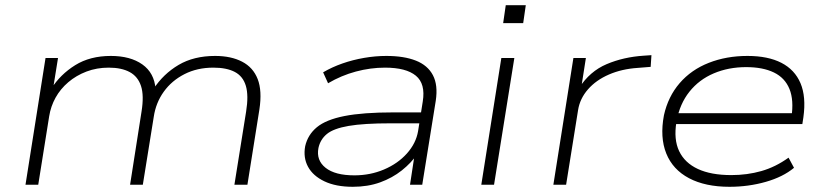

<svg xmlns="http://www.w3.org/2000/svg" viewBox="-20 -710 3171 738"><path d="M78 0 155 -487H203L184 -369H177Q212 -424 269 -459.5Q326 -495 406 -495Q481 -495 527 -462.5Q573 -430 578 -368H570Q608 -426 666.5 -460.5Q725 -495 807 -495Q868 -495 910.5 -473Q953 -451 970.5 -406Q988 -361 977 -289L931 0H881L926 -281Q936 -343 925 -380Q914 -417 882.5 -433.5Q851 -450 800 -450Q738 -450 689 -425Q640 -400 609.5 -357.5Q579 -315 571 -261L529 0H480L524 -281Q534 -343 522 -379.5Q510 -416 478.5 -433Q447 -450 398 -450Q352 -450 312.5 -435Q273 -420 242.5 -394Q212 -368 193.5 -334.5Q175 -301 169 -263L127 0Z M1336 8Q1271 8 1227 -13Q1183 -34 1164 -69Q1145 -104 1153 -148Q1163 -192 1198 -221Q1233 -250 1304 -264Q1375 -278 1492 -278H1613L1606 -236H1482Q1378 -236 1320 -226Q1262 -216 1236.5 -195Q1211 -174 1204 -141Q1195 -94 1231.5 -65Q1268 -36 1342 -36Q1403 -36 1456 -58.5Q1509 -81 1544 -120Q1579 -159 1587 -206L1605 -320Q1616 -388 1578.5 -419Q1541 -450 1460 -450Q1404 -450 1348 -435Q1292 -420 1241 -390L1222 -432Q1256 -452 1296 -466Q1336 -480 1379.5 -487.5Q1423 -495 1465 -495Q1533 -495 1578.5 -477Q1624 -459 1644 -421Q1664 -383 1655 -323L1603 0H1556L1574 -118L1585 -119Q1561 -84 1524.5 -55Q1488 -26 1441 -9Q1394 8 1336 8Z M1914 -621 1924 -690H2001L1991 -621ZM1830 0 1907 -487H1957L1879 0Z M2107 0 2184 -487H2232L2214 -372H2206Q2247 -436 2312 -463.5Q2377 -491 2455 -496L2484 -498L2481 -453L2431 -449Q2370 -445 2320.5 -423.5Q2271 -402 2240 -366.5Q2209 -331 2202 -287L2156 0Z M2784 8Q2691 8 2628.5 -25Q2566 -58 2541 -120Q2516 -182 2532 -267Q2548 -339 2592.5 -390.5Q2637 -442 2704.5 -468.5Q2772 -495 2853 -495Q2932 -495 2983.5 -468.5Q3035 -442 3057 -390Q3079 -338 3068 -259L3064 -233H2558L2564 -275H3048L3022 -259Q3032 -325 3014.5 -368Q2997 -411 2954.5 -431.5Q2912 -452 2848 -452Q2780 -452 2723.5 -428Q2667 -404 2630 -357.5Q2593 -311 2581 -246L2580 -241Q2569 -174 2590.5 -129Q2612 -84 2662.5 -60.5Q2713 -37 2791 -37Q2852 -37 2906.5 -52.5Q2961 -68 3011 -104L3032 -65Q2990 -30 2923.5 -11Q2857 8 2784 8Z"/></svg>

Font: Nunito Sans 10pt Expanded ExtraLight
Style: Italic
Weight: 250
Width: 7
Italic angle: -9°
Designer: Vernon Adams
Foundry: Vernon Adams
Version: Version 3.101;gftools[0.9.27]